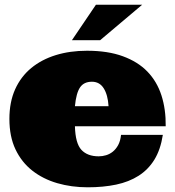

<svg xmlns="http://www.w3.org/2000/svg" viewBox="-20 -776 746 817"><path d="M298.8 -238.8Q300.8 -166 326.4 -138.4Q352.1 -110.8 399.9 -110.8Q416 -110.8 431.4 -115.5Q446.8 -120.1 460 -130.6Q473.1 -141.1 482.7 -158.4Q492.2 -175.8 495.1 -202.1H672.9Q663.1 -139.2 637 -96.7Q610.8 -54.2 569.8 -28.1Q528.8 -2 474.4 9.5Q419.9 21 353 21Q284.2 21 223.6 3.4Q163.1 -14.2 117.4 -50Q71.8 -85.9 45.9 -140.4Q20 -194.8 20 -270Q20 -341.8 44.4 -396Q68.8 -450.2 113 -486.6Q157.2 -522.9 217.5 -541.5Q277.8 -560.1 350.1 -560.1Q439 -560.1 502.9 -536.6Q566.9 -513.2 607.4 -471.2Q647.9 -429.2 667 -370.1Q686 -311 685.1 -238.8ZM371.1 -428.2Q336.9 -428.2 320.6 -404.1Q304.2 -379.9 298.8 -324.2H441.9Q439 -372.1 421.4 -400.1Q403.8 -428.2 371.1 -428.2ZM585 -755.9 406.2 -605H286.1L388.2 -755.9Z"/></svg>

Font: Ultra
Style: Regular
Weight: 400
Designer: Astigmatic (AOETI)
Foundry: Astigmatic (AOETI)
Version: Version 1.001